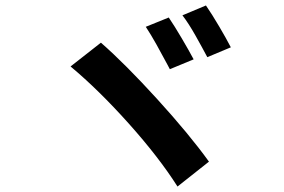

<svg xmlns="http://www.w3.org/2000/svg" viewBox="-20 -755 1040 702"><path d="M597 -691Q618 -660 644.5 -615Q671 -570 688 -538L601 -502Q597 -510 592 -519Q574 -553 552.5 -591.5Q531 -630 513 -657ZM733 -735Q755 -703 781.5 -658Q808 -613 824 -582L738 -546Q720 -580 695 -624.5Q670 -669 647 -699ZM349 -599Q437 -522 554.5 -393Q672 -264 744 -164L629 -73Q561 -180 451 -303Q341 -426 238 -512Z"/></svg>

Font: Source Han Sans CN Bold
Style: Bold
Weight: 700
Designer: Ryoko NISHIZUKA 西塚涼子 (kana & ideographs); Paul D. Hunt (Latin, Greek & Cyrillic); Wenlong ZHANG 张文龙 (bopomofo); Sandoll 
Foundry: Adobe Systems Incorporated
Version: Version 1.00;May 30, 2023;FontCreator 11.5.0.2422 32-bit